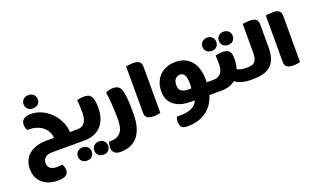

<svg xmlns="http://www.w3.org/2000/svg" viewBox="-96 -1219 3427 2079"><g transform="rotate(-20 1618.0 -180.0)"><path d="M40 90Q40 39 57.5 -3Q75 -45 110 -75.5Q145 -106 196.5 -123Q248 -140 316 -140H401Q400 -180 382 -213Q364 -246 334 -269.5Q304 -293 264 -306Q224 -319 181 -319H159Q152 -330 146.5 -346.5Q141 -363 141 -386Q141 -425 170 -447Q199 -469 254 -469Q317 -469 375 -442.5Q433 -416 478.5 -371Q524 -326 553 -266.5Q582 -207 585 -140H661Q669 -129 674.5 -110Q680 -91 680 -68Q680 -48 674 -29Q668 -10 662 0H330Q276 0 249 24Q222 48 222 88Q222 126 248 147Q274 168 324 168Q344 168 357.5 166.5Q371 165 386 163Q394 174 400.5 192.5Q407 211 407 228Q407 246 401.5 261.5Q396 277 382 287.5Q368 298 345 304Q322 310 287 310Q233 310 188 295.5Q143 281 110 253Q77 225 58.5 184Q40 143 40 90ZM298 -517Q261 -517 238.5 -539Q216 -561 216 -593Q216 -627 239.5 -648.5Q263 -670 298 -670Q333 -670 356.5 -648.5Q380 -627 380 -593Q380 -561 358 -539Q336 -517 298 -517Z M676 -140Q727 -140 755.5 -179Q784 -218 784 -286Q784 -337 782 -376Q780 -415 778 -439Q798 -444 819 -446.5Q840 -449 857 -449Q881 -449 900.5 -444Q920 -439 934.5 -421.5Q949 -404 956.5 -371.5Q964 -339 964 -285Q964 -148 893.5 -74Q823 0 698 0H658Q639 -13 627 -37Q615 -61 615 -90Q615 -116 622 -140ZM844 215Q808 215 786 193Q764 171 764 139Q764 105 787 83.5Q810 62 844 62Q879 62 901.5 83.5Q924 105 924 139Q924 171 903 193Q882 215 844 215ZM655 215Q619 215 597 193Q575 171 575 139Q575 105 598 83.5Q621 62 655 62Q690 62 712.5 83.5Q735 105 735 139Q735 171 714 193Q693 215 655 215Z M949 101Q957 102 962.5 102Q968 102 974 102Q1044 102 1082.5 56.5Q1121 11 1121 -89Q1121 -135 1119 -182Q1117 -229 1114 -271.5Q1111 -314 1107 -349Q1103 -384 1099 -407Q1113 -415 1135 -421.5Q1157 -428 1182 -428Q1208 -428 1227 -422Q1246 -416 1259.5 -399.5Q1273 -383 1281 -354Q1289 -325 1293 -279Q1298 -231 1299 -187.5Q1300 -144 1300 -91Q1300 6 1278 71.5Q1256 137 1219 176.5Q1182 216 1133 233Q1084 250 1030 250Q985 250 960.5 229.5Q936 209 936 165Q936 151 939 134.5Q942 118 949 101Z M1576 0Q1565 3 1542 6.5Q1519 10 1496 10Q1453 10 1426.5 -5.5Q1400 -21 1400 -68V-600Q1411 -602 1434 -605Q1457 -608 1480 -608Q1501 -608 1518.5 -605Q1536 -602 1548.5 -594Q1561 -586 1568.5 -570.5Q1576 -555 1576 -531Z M1926 0Q1870 0 1822.5 -12.5Q1775 -25 1740 -51Q1705 -77 1685 -117.5Q1665 -158 1665 -214Q1665 -273 1684 -319Q1703 -365 1736.5 -397Q1770 -429 1816 -446Q1862 -463 1915 -463Q2032 -463 2097 -385.5Q2162 -308 2162 -162Q2162 -156 2161.5 -150.5Q2161 -145 2161 -140H2237Q2257 -117 2257 -68Q2257 -48 2251 -29Q2245 -10 2238 0H2141Q2121 66 2086.5 111.5Q2052 157 2007 185Q1962 213 1909.5 225.5Q1857 238 1803 238Q1778 238 1762 232Q1746 226 1736.5 215Q1727 204 1723 190Q1719 176 1719 159Q1719 127 1732 100H1764Q1936 100 1973 0ZM1982 -134Q1984 -144 1985 -158Q1986 -172 1986 -185Q1986 -226 1980.5 -251.5Q1975 -277 1965.5 -291.5Q1956 -306 1943.5 -311.5Q1931 -317 1918 -317Q1885 -317 1863 -294Q1841 -271 1841 -221Q1841 -174 1869 -154Q1897 -134 1949 -134Z M2236 0Q2217 -13 2205 -37Q2193 -61 2193 -90Q2193 -116 2200 -140H2244Q2266 -140 2286 -147.5Q2306 -155 2321 -171Q2336 -187 2345 -213Q2354 -239 2354 -276Q2354 -299 2353.5 -329Q2353 -359 2351 -379Q2371 -384 2389 -387Q2407 -390 2427 -390Q2481 -390 2506 -367.5Q2531 -345 2531 -279Q2531 -217 2514 -163Q2527 -153 2555 -146.5Q2583 -140 2606 -140H2630Q2650 -117 2650 -68Q2650 -48 2644 -29Q2638 -10 2631 0H2624Q2505 0 2442 -51Q2380 0 2282 0ZM2518 -440Q2482 -440 2460 -462Q2438 -484 2438 -516Q2438 -550 2461 -571.5Q2484 -593 2518 -593Q2553 -593 2575.5 -571.5Q2598 -550 2598 -516Q2598 -484 2577 -462Q2556 -440 2518 -440ZM2329 -440Q2293 -440 2271 -462Q2249 -484 2249 -516Q2249 -550 2272 -571.5Q2295 -593 2329 -593Q2364 -593 2386.5 -571.5Q2409 -550 2409 -516Q2409 -484 2388 -462Q2367 -440 2329 -440Z M2920 -262Q2920 -190 2902.5 -140Q2885 -90 2850.5 -59Q2816 -28 2765 -14Q2714 0 2648 0H2627Q2608 -13 2596 -37Q2584 -61 2584 -90Q2584 -116 2591 -140H2643Q2696 -140 2720 -170.5Q2744 -201 2744 -269V-600Q2755 -602 2778 -605Q2801 -608 2824 -608Q2845 -608 2862.5 -605Q2880 -602 2892.5 -594Q2905 -586 2912.5 -570.5Q2920 -555 2920 -531V-262Z M3186 0Q3175 3 3152 6.5Q3129 10 3106 10Q3063 10 3036.5 -5.5Q3010 -21 3010 -68V-600Q3021 -602 3044 -605Q3067 -608 3090 -608Q3111 -608 3128.5 -605Q3146 -602 3158.5 -594Q3171 -586 3178.5 -570.5Q3186 -555 3186 -531Z"/></g></svg>

Font: Baloo Bhaijaan
Style: Regular
Weight: 400
Designer: Devika Bhansali and Ek Type
Foundry: Ek Type
Version: Version 1.443;PS 1.000;hotconv 16.6.51;makeotf.lib2.5.65220;